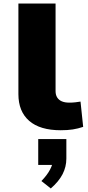

<svg xmlns="http://www.w3.org/2000/svg" viewBox="-20 -725 496 1085"><path d="M323 11Q206 11 145 -42Q84 -95 84 -193V-705H294V-210Q294 -189 303 -174.5Q312 -160 329 -152.5Q346 -145 372 -145Q390 -145 407 -147Q424 -149 435 -151L450 -8Q420 2 391 6.5Q362 11 323 11ZM267 340 214 298Q247 264 263 233Q279 202 280 178L312 207H196V61H355V171Q355 218 333.5 259.5Q312 301 267 340Z"/></svg>

Font: Nunito Sans 7pt Expanded Black
Style: Regular
Weight: 900
Width: 7
Designer: Vernon Adams
Foundry: Vernon Adams
Version: Version 3.101;gftools[0.9.27]